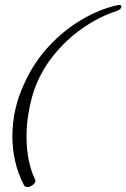

<svg xmlns="http://www.w3.org/2000/svg" viewBox="-20 -594 510 775"><path d="M91 161Q80 161 76 152Q53 108 41.5 58Q30 8 30 -43Q30 -155 78 -257Q116 -341 176 -406Q236 -471 308.5 -514Q381 -557 454 -573Q457 -574 461 -574Q470 -574 470 -568Q470 -557 452 -550Q381 -527 314.5 -481Q248 -435 196 -370.5Q144 -306 116 -225Q103 -184 95 -136.5Q87 -89 87 -42Q87 5 95.5 49.5Q104 94 121 129Q127 140 115 150.5Q103 161 91 161Z"/></svg>

Font: Allura
Style: Regular
Weight: 400
Designer: Robert E. Leuschke
Foundry: Robert E. Leuschke
Version: Version 1.110